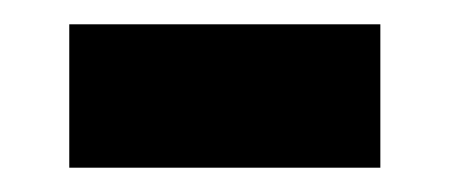

<svg xmlns="http://www.w3.org/2000/svg" viewBox="-20 -342 370 158"><path d="M37 -204V-322H293V-204Z"/></svg>

Font: Noto Serif Telugu ExtraBold
Style: Regular
Weight: 800
Designer: Jelle Bosma - Monotype Design Team
Foundry: Monotype Imaging Inc.
Version: Version 2.005; ttfautohint (v1.8.4.7-5d5b)